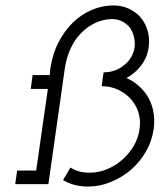

<svg xmlns="http://www.w3.org/2000/svg" viewBox="-20 -677 591 706"><path d="M43 -50 36 0H158L218 -423Q224 -465 239.5 -498.5Q255 -532 278 -555Q301 -579 330 -592.5Q359 -606 391 -607Q412 -607 429 -598.5Q446 -590 458 -575Q468 -560 472.5 -541.5Q477 -523 475 -503Q472 -482 460.5 -464Q449 -446 433 -435Q418 -423 399.5 -417Q381 -411 361 -411L357 -385Q356 -378 355.5 -372Q355 -366 354 -360Q387 -360 414.5 -347Q442 -334 461 -313Q480 -292 489 -263.5Q498 -235 493 -202Q489 -170 472 -141Q455 -112 430 -90Q405 -68 374 -55Q343 -42 309 -42Q289 -42 272 -46.5Q255 -51 239 -61L212 -15Q231 -3 254.5 3Q278 9 304 9Q347 9 388 -8Q429 -25 462 -53Q495 -82 517 -120.5Q539 -159 545 -202Q550 -239 543 -271.5Q536 -304 518 -330Q505 -349 486.5 -364.5Q468 -380 445 -390Q477 -407 499.5 -437Q522 -467 527 -505Q531 -536 523 -563.5Q515 -591 498 -612Q480 -633 454 -645Q428 -657 397 -657Q357 -657 318.5 -641Q280 -625 249 -595Q218 -565 195.5 -522Q173 -479 165 -424L163 -401H100L93 -350H156L113 -50Z"/></svg>

Font: Josefin Slab Thin Medium
Style: Italic
Weight: 500
Italic angle: -12°
Version: Version 2.000